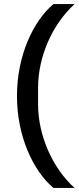

<svg xmlns="http://www.w3.org/2000/svg" viewBox="-20 -780 384 938"><path d="M63 -311Q63 -384 76.5 -451Q90 -518 114 -576Q138 -634 170.5 -681Q203 -728 241 -760H344Q303 -722 270 -675Q237 -628 214 -575Q191 -522 178.5 -465Q166 -408 166 -351V-271Q166 -214 178.5 -157Q191 -100 214 -47Q237 6 270 53.5Q303 101 344 138H241Q203 106 170.5 59Q138 12 114 -46Q90 -104 76.5 -171Q63 -238 63 -311Z"/></svg>

Font: IBM Plex Sans Thai Medm
Style: Regular
Weight: 500
Designer: Mike Abbink, Paul van der Laan, Pieter van Rosmalen, Ben Mitchell, Mark Frömberg
Foundry: Bold Monday
Version: Version 1.2